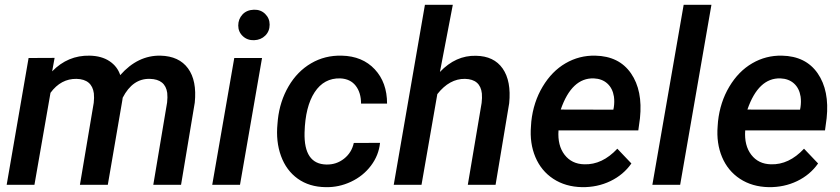

<svg xmlns="http://www.w3.org/2000/svg" viewBox="-20 -770 3501 800"><path d="M207.5 -528.8 197.3 -472.7Q262.7 -540 353.5 -538.1Q403.3 -537.1 436.3 -515.1Q469.2 -493.2 481 -457Q554.2 -540 648.9 -538.1Q726.1 -536.1 763.4 -485.1Q800.8 -434.1 791.5 -342.3L734.4 0H618.7L676.3 -343.3Q678.7 -364.7 676.8 -382.8Q668.9 -439.9 604.5 -441.4Q532.7 -443.4 491.2 -362.8L489.7 -352.1L429.2 0H313L370.6 -341.8Q373 -362.8 371.1 -380.9Q363.3 -439.9 298.8 -441.4Q233.9 -442.4 190.4 -383.3L123.5 0H7.8L99.1 -528.3Z M980 0H864.3L956.1 -528.3H1071.8ZM972.7 -663.6Q972.7 -690.4 990.2 -709.5Q1007.8 -728.5 1037.6 -729.5Q1065.9 -730.5 1084.7 -712.2Q1103.5 -693.8 1103.5 -667.5Q1103.5 -639.6 1085.2 -621.6Q1066.9 -603.5 1038.6 -602.5Q1010.7 -601.6 991.7 -619.4Q972.7 -637.2 972.7 -663.6Z M1339.8 -84.5Q1381.3 -83.5 1413.3 -108.6Q1445.3 -133.8 1454.1 -174.3L1563.5 -174.8Q1558.1 -122.6 1525.6 -79.6Q1493.2 -36.6 1442.4 -12.7Q1391.6 11.2 1336.4 9.8Q1268.6 8.8 1220.7 -25.4Q1172.9 -59.6 1150.9 -119.9Q1128.9 -180.2 1136.2 -254.4L1137.7 -271.5Q1146 -348.1 1182.4 -410.4Q1218.8 -472.7 1276.4 -506.3Q1334 -540 1404.3 -538.1Q1490.2 -536.1 1541.5 -481.2Q1592.8 -426.3 1592.8 -338.4H1484.4Q1484.4 -383.8 1462.2 -412.6Q1439.9 -441.4 1397.9 -443.4Q1330.1 -445.3 1291 -385.7Q1252 -326.2 1249 -217.8Q1245.6 -86.4 1339.8 -84.5Z M1813 -470.2Q1878.9 -539.6 1962.9 -537.6Q2038.1 -536.6 2074.5 -484.4Q2110.8 -432.1 2101.6 -339.8L2044.9 0H1929.2L1986.8 -341.3Q1989.3 -362.3 1987.8 -380.4Q1981.4 -439.9 1917.5 -441.4Q1853 -442.4 1802.2 -377.9L1736.3 0H1620.6L1750.5 -750H1866.7Z M2404.8 9.8Q2335.9 8.3 2285.4 -24.9Q2234.9 -58.1 2210.7 -115.7Q2186.5 -173.3 2192.4 -244.1L2193.8 -264.2Q2202.6 -344.7 2241 -408.9Q2279.3 -473.1 2336.4 -506.3Q2393.6 -539.6 2460.4 -538.1Q2559.6 -536.1 2609.1 -464.4Q2658.7 -392.6 2646.5 -277.3L2639.6 -226.6H2307.1Q2302.7 -163.6 2332.5 -125Q2362.3 -86.4 2414.6 -85.4Q2489.3 -83 2552.2 -150.4L2610.8 -88.9Q2577.6 -41.5 2523.4 -15.4Q2469.2 10.7 2404.8 9.8ZM2454.1 -443.4Q2362.3 -446.3 2316.4 -313.5L2535.6 -313L2537.6 -323.2Q2541 -345.7 2538.1 -367.2Q2532.7 -401.9 2510.7 -421.9Q2488.8 -441.9 2454.1 -443.4Z M2814 0H2698.2L2828.6 -750H2944.3Z M3182.6 9.8Q3113.8 8.3 3063.2 -24.9Q3012.7 -58.1 2988.5 -115.7Q2964.4 -173.3 2970.2 -244.1L2971.7 -264.2Q2980.5 -344.7 3018.8 -408.9Q3057.1 -473.1 3114.3 -506.3Q3171.4 -539.6 3238.3 -538.1Q3337.4 -536.1 3387 -464.4Q3436.5 -392.6 3424.3 -277.3L3417.5 -226.6H3085Q3080.6 -163.6 3110.4 -125Q3140.1 -86.4 3192.4 -85.4Q3267.1 -83 3330.1 -150.4L3388.7 -88.9Q3355.5 -41.5 3301.3 -15.4Q3247.1 10.7 3182.6 9.8ZM3231.9 -443.4Q3140.1 -446.3 3094.2 -313.5L3313.5 -313L3315.4 -323.2Q3318.8 -345.7 3315.9 -367.2Q3310.5 -401.9 3288.6 -421.9Q3266.6 -441.9 3231.9 -443.4Z"/></svg>

Font: TypoPRO Roboto
Style: Italic
Weight: 500
Italic angle: -12°
Designer: Google
Version: Version 2.136; 2016